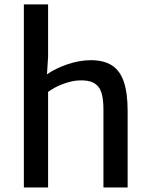

<svg xmlns="http://www.w3.org/2000/svg" viewBox="-20 -832 669 852"><path d="M546.4 -339.4V0H439V-347.2Q439 -394.5 429.4 -422.9Q419.9 -451.2 396.2 -464.1Q372.6 -477.1 330.6 -475.1Q301.3 -474.1 263.2 -460.7Q225.1 -447.3 193.4 -424.3V0H85.9V-812.5H193.4V-580.6L188.5 -502Q224.6 -527.8 278.6 -546.4Q332.5 -564.9 382.8 -564.9Q440.9 -564.9 476.8 -541.7Q512.7 -518.6 529.5 -469Q546.4 -419.4 546.4 -339.4Z"/></svg>

Font: Merriweather Sans
Style: Regular
Weight: 400
Designer: Eben Sorkin
Foundry: Eben Sorkin
Version: Version 1.006; ttfautohint (v1.4.1) -l 6 -r 50 -G 0 -x 11 -H